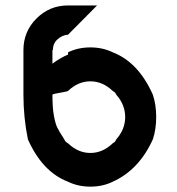

<svg xmlns="http://www.w3.org/2000/svg" viewBox="-20 -687 661 717"><path d="M400.8 -8.3Q363.3 10 317.5 10Q271.7 10 234.2 -8.3Q138.3 -45 84.2 -166.7Q67.5 -248.3 67.5 -333.3V-500Q67.5 -569.2 116.2 -617.9Q165 -666.7 234.2 -666.7H342.5L234.2 -557.5Q211.7 -555.8 194.6 -540Q177.5 -524.2 177.5 -500H175.8V-449.2Q203.3 -470 234.2 -483.3V-491.7Q271.7 -510 317.5 -510Q363.3 -510 400.8 -491.7Q496.7 -455 550.8 -333.3Q563.3 -295.8 563.3 -250Q563.3 -204.2 550.8 -166.7Q499.2 -52.5 400.8 -8.3ZM400.8 -151.7Q410.8 -156.7 414.2 -166.7Q447.5 -204.2 447.5 -250Q447.5 -295.8 414.2 -333.3Q410.8 -342.5 400.8 -347.5Q363.3 -383.3 317.5 -383.3Q271.7 -383.3 234.2 -347.5Q230.8 -345 205 -340.8Q179.2 -336.7 175.8 -333.3Q175.8 -285 181.2 -255.4Q186.7 -225.8 193.3 -211.7Q200 -197.5 220 -166.7Q223.3 -157.5 234.2 -151.7Q271.7 -115.8 317.5 -115.8Q363.3 -115.8 400.8 -151.7Z"/></svg>

Font: 0xA000
Style: Bold
Weight: 700
Version: Version 0.1